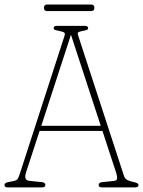

<svg xmlns="http://www.w3.org/2000/svg" viewBox="-24 -812 620 832"><path d="M172.5 -10.5Q172.5 0 158.5 0H9Q-4.5 0 -4.5 -10.5Q-4.5 -20 12.5 -23L35 -27.5Q49 -30 53.8 -38.8Q58.5 -47.5 64.5 -67L254.5 -653.5Q259 -666.5 255 -670.2Q251 -674 236.5 -677Q223 -679.5 215.8 -681.8Q208.5 -684 208.5 -689.5Q208.5 -700 222.5 -700H343.5Q358 -700 358 -689.5Q358 -684.5 351 -682Q344 -679.5 330.5 -677Q319 -675 315 -672Q311 -669 314.5 -658.5L513.5 -49Q517.5 -37.5 527.2 -32.2Q537 -27 555 -23Q576 -19.5 576 -10.5Q576 0 561.5 0H417.5Q403.5 0 403.5 -10.5Q403.5 -22 421 -23L469.5 -28Q481.5 -29 483.2 -37.2Q485 -45.5 479.5 -63L420 -244.5H147.5L89.5 -67Q83 -47.5 86.8 -38.2Q90.5 -29 106.5 -28L155.5 -23Q172.5 -22 172.5 -10.5ZM155 -267H412.5L283.5 -661.5ZM166.5 -778Q166.5 -792.5 180.5 -792.5H370.5Q385 -792.5 385 -778Q385 -764 370.5 -764H180.5Q166.5 -764 166.5 -778Z"/></svg>

Font: Fraunces 144pt SuperSoft Thin
Style: Regular
Weight: 100
Version: Version 1.000;[0bf87f6ff]